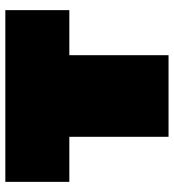

<svg xmlns="http://www.w3.org/2000/svg" viewBox="14 -621 652 720"><g transform="rotate(-90 340.0 -261.0)"><path d="M18 -567H662V-327H493V45H187V-327H18Z"/></g></svg>

Font: ChangwonDangamAsac Bold
Style: Regular
Weight: 700
Designer: Choi Chi-young, Lee Youngbeen, Kim Jungjin, Yoon Jihee, Han Dohee
Foundry: YoonDesign Inc.
Version: Version 1.010;Build 20210623